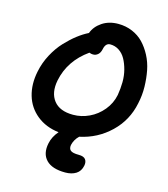

<svg xmlns="http://www.w3.org/2000/svg" viewBox="-134 -815 1002 1147"><g transform="rotate(15 367.5 -241.0)"><path d="M377 229Q295.4 229 258.8 190.9Q222.2 152.8 235.8 86.9Q244.6 43.5 276.9 6.8Q195.8 -2.9 140.6 -47.9Q85.4 -92.8 65.4 -161.1Q45.4 -229.5 62 -310.1Q73.2 -366.7 100.8 -418.5Q128.4 -470.2 163.6 -507.6Q198.7 -544.9 232.4 -570.8Q266.1 -596.7 298.8 -612.8Q314 -654.8 355.7 -682.9Q397.5 -710.9 455.1 -710.9Q502 -710.9 542.2 -693.8Q582.5 -676.8 611.1 -647Q639.6 -617.2 661.1 -576.4Q682.6 -535.6 691.9 -488.3Q701.2 -440.9 702.4 -388.4Q703.6 -335.9 691.9 -283.2Q669.9 -173.8 590.8 -97.9Q511.7 -22 402.8 1Q376 26.4 368.2 61Q364.3 84 377.2 95Q390.1 106 428.2 106Q459.5 106 470.7 121.1Q481.9 136.2 477.1 160.2Q470.2 195.3 443.4 212.2Q416.5 229 377 229ZM190.9 -290Q175.8 -211.4 212.9 -163.8Q250 -116.2 333 -116.2Q384.3 -116.2 432.1 -138.7Q480 -161.1 515.1 -203.6Q550.3 -246.1 561 -299.8Q567.9 -340.8 568.4 -380.6Q568.8 -420.4 559.3 -456.5Q549.8 -492.7 534.4 -520.3Q519 -547.9 494.4 -564Q469.7 -580.1 439.9 -580.1Q410.6 -580.1 402.8 -539.1Q398.4 -518.1 385.5 -506.6Q372.6 -495.1 355 -495.1Q343.3 -495.1 332 -500Q216.8 -418.5 190.9 -290Z"/></g></svg>

Font: Shantell Sans Normal
Style: Italic
Weight: 600
Italic angle: -11.31°
Designer: Stephen Nixon, Anya Danilova, Shantell Martin
Foundry: Arrow Type
Version: Version 1.006;[559af2be0]